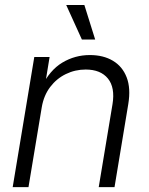

<svg xmlns="http://www.w3.org/2000/svg" viewBox="-20 -770 612 790"><path d="M151.9 -329.1 97.2 0H32.2L121.1 -535.6H184.1L163.6 -410.2L150.9 -412.1Q184.6 -481.4 236.6 -512.5Q288.6 -543.5 349.6 -543.5Q405.3 -543.5 444.6 -520Q483.9 -496.6 501.2 -451.7Q518.6 -406.7 507.8 -341.8L451.2 0H386.2L442.9 -341.3Q454.1 -409.7 424.1 -446.8Q394 -483.9 332.5 -483.9Q289.1 -483.9 251 -465.3Q212.9 -446.8 186.5 -412.1Q160.2 -377.4 151.9 -329.1ZM316.9 -607.4 252.4 -749.5H327.1L371.6 -607.4Z"/></svg>

Font: Inter 20pt Light
Style: Italic
Weight: 300
Italic angle: -9.3988°
Version: Version 4.001;git-66647c0bb